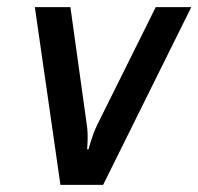

<svg xmlns="http://www.w3.org/2000/svg" viewBox="-20 -520 558 540"><path d="M270 0 518 -500H418L254 -170C239 -140 229 -100 229 -100H225C225 -100 229 -140 224 -170L178 -500H78L150 0Z"/></svg>

Font: Scada
Style: Italic
Weight: 400
Designer: Jovanny Lemonad
Foundry: Jovanny Lemonad
Version: Version 3.005